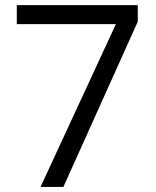

<svg xmlns="http://www.w3.org/2000/svg" viewBox="-20 -734 612 754"><path d="M139.2 0 435.1 -639.2H45.9V-713.9H521V-648.9L229 0Z"/></svg>

Font: WebKoruri
Style: Regular
Weight: 400
Foundry: lindwurm / mohemohe
Version: Version 1.00